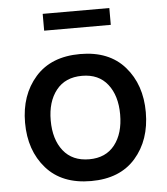

<svg xmlns="http://www.w3.org/2000/svg" viewBox="-55 -821 772 887"><g transform="rotate(-5 331.0 -377.5)"><path d="M176 -694V-772H485V-694ZM332 17Q197 17 124 -66Q51 -149 51 -278Q51 -406 124 -489Q197 -572 332 -572Q466 -572 538.5 -489Q611 -406 611 -278Q611 -149 538.5 -66Q466 17 332 17ZM332 -84Q409 -84 450.5 -137Q492 -190 492 -278Q492 -365 450.5 -418Q409 -471 332 -471Q254 -471 212 -418Q170 -365 170 -278Q170 -190 212 -137Q254 -84 332 -84Z"/></g></svg>

Font: Biryani DemiBold
Style: Regular
Weight: 600
Designer: Dan Reynolds and Mathieu Réguer
Foundry: Dan Reynolds and Mathieu Réguer
Version: Version 1.003;PS 001.003;hotconv 1.0.70;makeotf.lib2.5.58329